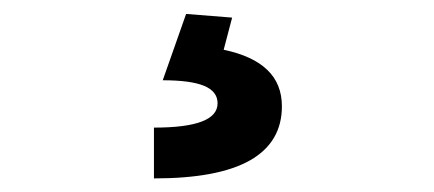

<svg xmlns="http://www.w3.org/2000/svg" viewBox="-20 -23 626 277"><path d="M202.1 234.4V161.1Q248.5 161.1 271.2 152.3Q293.9 143.6 293.9 126Q293.9 108.9 274.4 100.8Q254.9 92.8 214.8 92.8L248.5 -2.9L314.9 2.4L302.7 48.8Q344.7 57.6 365.7 77.9Q386.7 98.1 386.7 130.4Q386.7 182.1 340.8 208.3Q294.9 234.4 202.1 234.4Z"/></svg>

Font: Cascadia Mono
Style: Regular
Weight: 400
Monospace: yes
Designer: Aaron Bell
Foundry: Saja Typeworks
Version: Version 2102.003